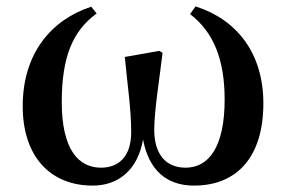

<svg xmlns="http://www.w3.org/2000/svg" viewBox="-20 -564 894 600"><path d="M270 16C347 16 410 -30 427 -128C445 -32 501 16 586 16C721 16 803 -74 803 -241C803 -398 720 -503 591 -544L574 -520C648 -463 682 -377 682 -253C682 -104 632 -40 560 -40C498 -40 462 -82 462 -159C462 -220 480 -328 488 -399L478 -405L370 -386C378 -300 390 -224 390 -151C390 -74 350 -40 296 -40C225 -40 173 -97 173 -245C173 -386 207 -467 282 -522L265 -543C140 -502 51 -397 51 -232C51 -76 136 16 270 16Z"/></svg>

Font: Noto Serif KR
Style: Bold
Weight: 700
Designer: Ryoko NISHIZUKA 西塚涼子 (kana & ideographs); Frank Grießhammer (Latin, Greek & Cyrillic); Wenlong ZHANG 张文龙 (bopomofo); San
Foundry: Adobe
Version: Version 2.001;hotconv 1.1.0;makeotfexe 2.6.0